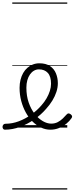

<svg xmlns="http://www.w3.org/2000/svg" viewBox="-99 -1030 602 1550"><path d="M307 17Q269 17 232.5 0Q196 -17 164.5 -48Q133 -79 109.5 -121.5Q86 -164 72.5 -214.5Q59 -265 59 -321Q59 -355 66.5 -385.5Q74 -416 88 -440.5Q102 -465 122 -482.5Q142 -500 166.5 -509.5Q191 -519 219 -519Q272 -519 305 -496.5Q338 -474 353 -437Q368 -400 368 -358Q368 -324 356.5 -288.5Q345 -253 324 -218.5Q303 -184 274 -152Q233 -104 178 -66Q123 -28 62.5 -5.5Q2 17 -60 17Q-69 17 -74 9.5Q-79 2 -78.5 -7Q-78 -16 -72 -23.5Q-66 -31 -54 -31Q0 -31 53 -51Q106 -71 153.5 -105Q201 -139 236 -180Q260 -207 277 -236.5Q294 -266 303.5 -296Q313 -326 313 -354Q313 -413 287 -441.5Q261 -470 215 -470Q194 -470 175.5 -459.5Q157 -449 143 -429Q129 -409 121.5 -382Q114 -355 114 -322Q114 -256 132.5 -202.5Q151 -149 181 -111Q211 -73 246 -52.5Q281 -32 314 -32Q344 -32 367 -44Q390 -56 408 -73.5Q426 -91 439 -106Q447 -115 455 -114.5Q463 -114 472 -107Q480 -101 482.5 -93.5Q485 -86 479 -77Q463 -53 437 -31.5Q411 -10 378 3.5Q345 17 307 17ZM0 490H444V500H0ZM0 -20H444V0H0ZM0 -505H444V-500H0ZM0 -1010H444V-1000H0Z"/></svg>

Font: Playwrite ES Deco Guides
Style: Regular
Weight: 400
Designer: Veronika Burian, José Scaglione
Foundry: TypeTogether
Version: Version 1.003